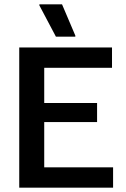

<svg xmlns="http://www.w3.org/2000/svg" viewBox="-20 -870 586 890"><path d="M69.2 0V-650H499.2V-555.8H185V-392.5H430V-304.2H185V-94.2H504.2V0ZM239.2 -700 162.5 -845V-850H267.5L329.2 -705V-700Z"/></svg>

Font: Familjen Grotesk GF Medium
Style: Regular
Weight: 500
Designer: Anders Wikstroem, Jonas Baeckman, Matilda Gysing, Kristian Moeller
Foundry: Familjen STHLM AB
Version: Version 2.000; Beta; Release 4; Build 6